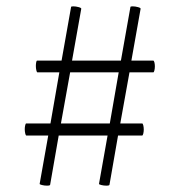

<svg xmlns="http://www.w3.org/2000/svg" viewBox="-20 -504 566 605"><path d="M468 -295Q468 -288 466.5 -282Q465 -276 463 -276H388L359 -115H428Q430 -115 431.5 -109Q433 -103 433 -96Q433 -89 431.5 -83Q430 -77 428 -77H352L325 78Q325 81 315 81Q307 81 299 79Q291 77 292 75L319 -77H165L138 78Q138 81 128 81Q120 81 112 79Q104 77 105 75L132 -77H63Q61 -77 59.5 -83.5Q58 -90 58 -97Q58 -104 59.5 -109.5Q61 -115 62 -115H139L167 -276H98Q96 -276 94.5 -282.5Q93 -289 93 -296Q93 -302 94 -307.5Q95 -313 97 -313H174L204 -482Q204 -484 211 -484Q219 -484 228 -481.5Q237 -479 236 -476L207 -313H361L391 -482Q391 -484 398 -484Q406 -484 415 -481.5Q424 -479 423 -476L394 -313H463Q465 -313 466.5 -307.5Q468 -302 468 -295ZM354 -276H201L172 -115H326Z"/></svg>

Font: Cormorant Garamond Light
Style: Regular
Weight: 300
Designer: Christian Thalmann (Catharsis Fonts)
Version: Version 3.000